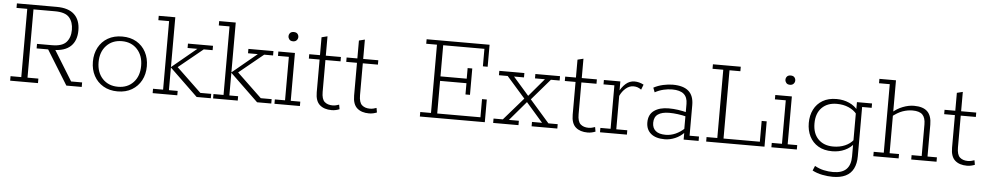

<svg xmlns="http://www.w3.org/2000/svg" viewBox="-41 -923 7410 1443"><g transform="rotate(5 3664.0 -201.0)"><path d="M39 0V-34H120V-549H39V-583H339Q428 -583 472.5 -541Q517 -499 517 -421Q517 -343 472.5 -301Q428 -259 341 -259H326L348 -274L496 -34H579V0H463L303 -259H216V-293H329Q406 -293 437 -328Q468 -363 468 -421Q468 -479 437.5 -514Q407 -549 329 -549H167V-34H249V0Z M850 10Q788 10 742 -17Q696 -44 671 -90.5Q646 -137 646 -197Q646 -257 671 -304Q696 -351 742 -377.5Q788 -404 850 -404Q912 -404 957.5 -377.5Q1003 -351 1028 -304Q1053 -257 1053 -197Q1053 -137 1028 -90.5Q1003 -44 957.5 -17Q912 10 850 10ZM850 -25Q922 -25 966 -72Q1010 -119 1010 -197Q1010 -274 966 -321.5Q922 -369 850 -369Q778 -369 733.5 -321.5Q689 -274 689 -197Q689 -119 733.5 -72Q778 -25 850 -25Z M1234 -33H1300V0H1114V-33H1190V-550H1109V-583H1234V-207L1420 -361H1346V-394H1535V-361H1468L1266 -196L1274 -221L1471 -33H1553V0H1446L1234 -204Z M1690 -33H1756V0H1570V-33H1646V-550H1565V-583H1690V-207L1876 -361H1802V-394H1991V-361H1924L1722 -196L1730 -221L1927 -33H2009V0H1902L1690 -204Z M2033 0V-33H2110V-361H2028V-394H2153V-33H2225V0ZM2131 -480Q2112 -480 2103 -491Q2094 -502 2094 -515Q2094 -529 2103 -539.5Q2112 -550 2131 -550Q2150 -550 2159 -539.5Q2168 -529 2168 -515Q2168 -502 2158.5 -491Q2149 -480 2131 -480Z M2465 10Q2408 10 2375 -19Q2342 -48 2342 -114V-361H2261V-394H2342V-529L2386 -540V-394H2500V-361H2386V-121Q2386 -66 2408.5 -46Q2431 -26 2469 -26Q2481 -26 2494.5 -29Q2508 -32 2518 -36L2524 -2Q2512 3 2496.5 6.5Q2481 10 2465 10Z M2747 10Q2690 10 2657 -19Q2624 -48 2624 -114V-361H2543V-394H2624V-529L2668 -540V-394H2782V-361H2668V-121Q2668 -66 2690.5 -46Q2713 -26 2751 -26Q2763 -26 2776.5 -29Q2790 -32 2800 -36L2806 -2Q2794 3 2778.5 6.5Q2763 10 2747 10Z M3130 0V-34H3211V-549H3130V-583H3605V-417H3569V-549H3258V-314H3456V-394H3491V-195H3457V-280H3258V-34H3584V-171H3620V0Z M3973 0V-33H4049L3914 -188H3931L3799 -33H3874V0H3683V-33H3753L3906 -209V-196L3761 -361H3695V-394H3884V-361H3809L3934 -218L3920 -217L4042 -361H3967V-394H4153V-361H4087L3945 -196L3943 -209L4097 -33H4167V0Z M4396 10Q4339 10 4306 -19Q4273 -48 4273 -114V-361H4192V-394H4273V-529L4317 -540V-394H4431V-361H4317V-121Q4317 -66 4339.5 -46Q4362 -26 4400 -26Q4412 -26 4425.5 -29Q4439 -32 4449 -36L4455 -2Q4443 3 4427.5 6.5Q4412 10 4396 10Z M4489 0V-33H4566V-361H4484V-394H4608V-305L4598 -307Q4618 -350 4647.5 -376.5Q4677 -403 4715 -403Q4750 -403 4784 -385L4769 -346Q4754 -357 4740 -361.5Q4726 -366 4710 -366Q4679 -366 4652 -343Q4625 -320 4609 -285V-33H4692V0Z M4978 10Q4910 10 4873.5 -20.5Q4837 -51 4837 -105Q4837 -165 4878.5 -194.5Q4920 -224 4988 -224Q5024 -224 5059 -219Q5094 -214 5133 -204L5118 -196V-269Q5118 -319 5089.5 -343.5Q5061 -368 5002 -368Q4970 -368 4936.5 -360Q4903 -352 4872 -335L4859 -369Q4892 -387 4931 -395.5Q4970 -404 5003 -404Q5083 -404 5122.5 -369.5Q5162 -335 5162 -264V-33H5233V0H5120V-60L5126 -56Q5095 -23 5055.5 -6.5Q5016 10 4978 10ZM4982 -24Q5020 -24 5056 -40Q5092 -56 5124 -86L5118 -70V-186L5134 -172Q5095 -182 5060 -186.5Q5025 -191 4995 -191Q4940 -191 4910.5 -170.5Q4881 -150 4881 -106Q4881 -67 4906 -45.5Q4931 -24 4982 -24Z M5290 0V-34H5371V-549H5290V-583H5500V-549H5418V-34H5692V-191H5730V0Z M5782 0V-33H5859V-361H5777V-394H5902V-33H5974V0ZM5880 -480Q5861 -480 5852 -491Q5843 -502 5843 -515Q5843 -529 5852 -539.5Q5861 -550 5880 -550Q5899 -550 5908 -539.5Q5917 -529 5917 -515Q5917 -502 5907.5 -491Q5898 -480 5880 -480Z M6260 181Q6223 181 6181.5 173Q6140 165 6106 147L6121 111Q6155 130 6190 137.5Q6225 145 6259 145Q6327 145 6359.5 112.5Q6392 80 6392 16V-76L6403 -85Q6378 -50 6334.5 -30Q6291 -10 6239 -10Q6177 -10 6134 -35.5Q6091 -61 6068.5 -105.5Q6046 -150 6046 -207Q6046 -264 6068.5 -308.5Q6091 -353 6134 -378.5Q6177 -404 6239 -404Q6291 -404 6334.5 -384.5Q6378 -365 6403 -330L6393 -332V-394H6507V-361H6435V10Q6435 66 6415.5 104.5Q6396 143 6357 162Q6318 181 6260 181ZM6244 -46Q6293 -46 6332.5 -63Q6372 -80 6396 -111L6392 -89V-322L6396 -304Q6372 -334 6332.5 -351Q6293 -368 6244 -368Q6173 -368 6131 -325.5Q6089 -283 6089 -207Q6089 -131 6131 -88.5Q6173 -46 6244 -46Z M6551 0V-33H6627V-550H6546V-583H6671V-340L6657 -336Q6695 -370 6739 -387Q6783 -404 6823 -404Q6892 -404 6924.5 -372Q6957 -340 6957 -273V-33H7028V0H6837V-33H6913V-271Q6913 -322 6890 -345Q6867 -368 6815 -368Q6779 -368 6741 -355Q6703 -342 6656 -304L6671 -329V-33H6742V0Z M7258 10Q7201 10 7168 -19Q7135 -48 7135 -114V-361H7054V-394H7135V-529L7179 -540V-394H7293V-361H7179V-121Q7179 -66 7201.5 -46Q7224 -26 7262 -26Q7274 -26 7287.5 -29Q7301 -32 7311 -36L7317 -2Q7305 3 7289.5 6.5Q7274 10 7258 10Z"/></g></svg>

Font: Rokkitt ExtraLight
Style: Regular
Weight: 250
Version: Version 3.103